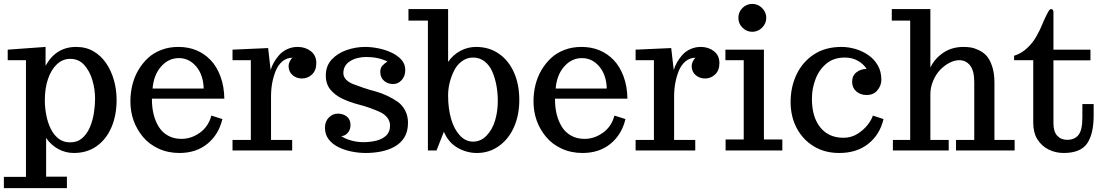

<svg xmlns="http://www.w3.org/2000/svg" viewBox="-46 -782 5736 998"><path d="M-25.9 195.8V137.2H88.9V-469.2H-5.9V-523.9L190.9 -538.1V-439.9Q244.6 -538.1 350.1 -538.1Q401.4 -538.1 440.4 -515.1Q479.5 -492.2 506.1 -452.9Q532.7 -413.6 546.4 -364.5Q560.1 -315.4 560.1 -263.2Q560.1 -182.1 533 -119.6Q505.9 -57.1 456.1 -22Q406.2 13.2 337.9 13.2Q294.4 13.2 256.6 -7.6Q218.8 -28.3 193.8 -64.9V136.2H301.8V195.8ZM318.8 -42Q356 -42 380.9 -63.5Q405.8 -85 420.7 -119.4Q435.5 -153.8 441.9 -193.4Q448.2 -232.9 448.2 -269Q448.2 -317.4 434.3 -365Q420.4 -412.6 391.8 -444.3Q363.3 -476.1 318.8 -476.1Q279.8 -476.1 250 -448.2Q220.2 -420.4 203.6 -371.8Q187 -323.2 187 -259.8Q187 -224.1 194.1 -185.8Q201.2 -147.5 216.6 -115Q231.9 -82.5 257.1 -62.3Q282.2 -42 318.8 -42Z M886.7 13.2Q827.1 13.2 778.1 -9.5Q729 -32.2 697.3 -70.3Q631.8 -149.4 631.8 -255.4Q631.8 -299.3 642.1 -340.8Q652.3 -382.3 673.3 -418Q694.3 -453.6 723.6 -480.7Q752.9 -507.8 793.5 -522.9Q833 -538.1 880.9 -538.1Q982.9 -538.1 1048.8 -469.7Q1081.1 -436 1100.1 -384.5Q1119.1 -333 1120.1 -269H743.7V-265.1Q743.7 -180.2 779.8 -122.1Q797.9 -93.3 827.9 -76.7Q857.9 -60.1 897 -60.1Q947.8 -60.1 992.4 -91.8Q1037.1 -123.5 1052.7 -181.2L1109.9 -163.1Q1090.8 -82.5 1032.2 -34.7Q973.6 13.2 886.7 13.2ZM747.1 -321.8H1012.7Q1010.7 -392.6 973.9 -436.3Q937 -480 883.8 -480Q830.1 -480 791.5 -436.3Q752.9 -392.6 747.1 -321.8Z M1162.6 0V-54.7H1257.8V-469.2H1162.6V-523.9L1347.7 -532.2L1360.8 -418Q1373 -459.5 1405.3 -496.1Q1422.4 -515.1 1447.3 -526.6Q1472.2 -538.1 1501.5 -538.1Q1541 -538.1 1569.6 -516.1Q1598.1 -494.1 1598.1 -454.1Q1598.1 -416 1575.9 -395Q1553.7 -374 1523.4 -374Q1495.1 -374 1474.6 -391.6Q1454.1 -409.2 1454.1 -439Q1454.1 -449.2 1459 -460Q1463.9 -470.7 1468.8 -476.6L1474.1 -481.9Q1444.8 -481.9 1422.6 -463.6Q1400.4 -445.3 1387.7 -415Q1362.8 -354.5 1362.8 -280.8V-54.7H1472.7V0Z M1855.5 13.2Q1819.8 13.2 1782.5 5.9Q1745.1 -1.5 1713.4 -17.1Q1681.6 -32.7 1662.4 -57.9Q1643.1 -83 1643.1 -118.7Q1643.1 -150.4 1663.1 -170.9Q1683.1 -191.4 1710 -191.4Q1737.3 -191.4 1756.6 -176.3Q1775.9 -161.1 1775.9 -132.3Q1775.9 -107.4 1761.2 -91.1Q1746.6 -74.7 1728 -74.7Q1746.6 -61 1778.6 -52Q1810.5 -43 1842.8 -43Q1877 -43 1908.7 -50.5Q1940.4 -58.1 1960.9 -76.9Q1981.4 -95.7 1981.4 -128.9Q1981.4 -152.3 1967 -170.7Q1952.6 -189 1929.2 -199.7Q1905.8 -210.4 1875.7 -221.2Q1845.7 -231.9 1814.5 -239.7Q1773.4 -250.5 1735.1 -268.3Q1696.8 -286.1 1672.1 -315.4Q1647.5 -344.7 1647.5 -389.2Q1647.5 -439.5 1678 -472.4Q1708.5 -505.4 1755.6 -521.7Q1802.7 -538.1 1852.5 -538.1Q1883.8 -538.1 1919.7 -531Q1955.6 -523.9 1987.5 -509.3Q2019.5 -494.6 2040 -472.2Q2060.5 -449.7 2060.5 -418.5Q2060.5 -385.7 2041.7 -365.5Q2022.9 -345.2 1997.6 -345.2Q1969.7 -345.2 1950.2 -362.1Q1930.7 -378.9 1930.7 -408.2Q1930.7 -428.2 1940.7 -439.7Q1950.7 -451.2 1967.8 -462.4Q1919.4 -485.8 1858.4 -485.8Q1808.1 -485.8 1773.4 -463.9Q1738.8 -441.9 1738.8 -401.9Q1738.8 -382.8 1753.2 -367.9Q1767.6 -353 1791.5 -344.2Q1814.9 -335 1845 -325Q1875 -314.9 1906.7 -306.6Q1938.5 -297.9 1968.5 -283.4Q1998.5 -269 2022.5 -252Q2045.9 -234.9 2060.3 -207Q2074.7 -179.2 2074.7 -144Q2074.7 -97.7 2055.4 -67.1Q2036.1 -36.6 2003.9 -19Q1971.7 -1.5 1933.1 5.9Q1894.5 13.2 1855.5 13.2Z M2433.1 13.2Q2379.4 13.2 2332.3 -13.9Q2285.2 -41 2261.2 -97.2L2223.1 0H2178.2V-674.8H2077.1V-734.9H2283.2V-460Q2308.1 -496.6 2346.4 -517.3Q2384.8 -538.1 2428.2 -538.1Q2496.6 -538.1 2547.1 -502.9Q2597.7 -467.8 2625.5 -405.5Q2653.3 -343.3 2653.3 -262.2Q2653.3 -185.1 2626 -122.3Q2598.6 -59.6 2547.9 -23.4Q2497.6 13.2 2433.1 13.2ZM2413.1 -45.9Q2453.1 -45.9 2483.2 -77.1Q2513.2 -108.4 2527.3 -155.3Q2541.5 -203.1 2541.5 -255.9Q2541.5 -342.3 2513.2 -409.2Q2498.5 -442.9 2472.7 -462.9Q2446.8 -482.9 2413.1 -482.9Q2380.9 -482.9 2354.7 -463.6Q2328.6 -444.3 2314 -414.1Q2283.2 -351.6 2283.2 -285.2Q2283.2 -218.8 2298.6 -164.8Q2314 -110.8 2343.8 -78.6Q2373.5 -45.9 2413.1 -45.9Z M2981.9 13.2Q2922.4 13.2 2873.3 -9.5Q2824.2 -32.2 2792.5 -70.3Q2727.1 -149.4 2727.1 -255.4Q2727.1 -299.3 2737.3 -340.8Q2747.6 -382.3 2768.6 -418Q2789.6 -453.6 2818.8 -480.7Q2848.1 -507.8 2888.7 -522.9Q2928.2 -538.1 2976.1 -538.1Q3078.1 -538.1 3144 -469.7Q3176.3 -436 3195.3 -384.5Q3214.4 -333 3215.3 -269H2838.9V-265.1Q2838.9 -180.2 2875 -122.1Q2893.1 -93.3 2923.1 -76.7Q2953.1 -60.1 2992.2 -60.1Q3043 -60.1 3087.6 -91.8Q3132.3 -123.5 3147.9 -181.2L3205.1 -163.1Q3186 -82.5 3127.4 -34.7Q3068.8 13.2 2981.9 13.2ZM2842.3 -321.8H3107.9Q3106 -392.6 3069.1 -436.3Q3032.2 -480 2979 -480Q2925.3 -480 2886.7 -436.3Q2848.1 -392.6 2842.3 -321.8Z M3257.8 0V-54.7H3353V-469.2H3257.8V-523.9L3442.9 -532.2L3456.1 -418Q3468.3 -459.5 3500.5 -496.1Q3517.6 -515.1 3542.5 -526.6Q3567.4 -538.1 3596.7 -538.1Q3636.2 -538.1 3664.8 -516.1Q3693.4 -494.1 3693.4 -454.1Q3693.4 -416 3671.1 -395Q3648.9 -374 3618.7 -374Q3590.3 -374 3569.8 -391.6Q3549.3 -409.2 3549.3 -439Q3549.3 -449.2 3554.2 -460Q3559.1 -470.7 3564 -476.6L3569.3 -481.9Q3540 -481.9 3517.8 -463.6Q3495.6 -445.3 3482.9 -415Q3458 -354.5 3458 -280.8V-54.7H3567.9V0Z M3725.6 0V-57.1H3819.8V-469.2H3724.6V-523.9H3924.8V-57.1H4020.5V0ZM3864.3 -616.7Q3834.5 -616.7 3813.2 -638.2Q3792 -659.7 3792 -689Q3792 -719.2 3813.2 -740.5Q3834.5 -761.7 3864.3 -761.7Q3893.6 -761.7 3915.3 -740.2Q3937 -718.8 3937 -689Q3937 -659.7 3915.3 -638.2Q3893.6 -616.7 3864.3 -616.7Z M4316.4 13.2Q4240.7 13.2 4183.8 -21.5Q4127 -56.2 4095.2 -116.2Q4063.5 -176.3 4063.5 -252Q4063.5 -329.6 4094.2 -394.5Q4125 -459.5 4184.3 -498.8Q4243.7 -538.1 4328.1 -538.1Q4363.3 -538.1 4399.7 -527.6Q4436 -517.1 4466.8 -496.1Q4497.6 -475.1 4516.4 -442.9Q4535.2 -410.6 4535.2 -367.2Q4535.2 -337.9 4514.9 -313Q4494.6 -288.1 4458.5 -288.1Q4426.8 -288.1 4405 -306.9Q4383.3 -325.7 4383.3 -356.9Q4383.3 -388.7 4405.8 -406.2Q4428.2 -423.8 4458.5 -423.8Q4442.4 -449.7 4412.8 -466.3Q4383.3 -482.9 4345.2 -482.9Q4288.1 -482.9 4250.2 -451.9Q4212.4 -420.9 4193.4 -371.8Q4174.3 -322.8 4174.3 -268.1Q4174.3 -173.8 4217.8 -119.9Q4261.2 -65.9 4338.4 -65.9Q4378.4 -65.9 4410.6 -85.9Q4442.9 -106 4463.9 -133.1Q4484.9 -160.2 4491.2 -181.2L4546.4 -163.1Q4527.8 -83 4467.8 -34.9Q4407.7 13.2 4316.4 13.2Z M4595.2 0V-54.7H4685.1V-674.8H4589.4V-734.9H4790V-431.2Q4808.6 -469.2 4839.1 -494.4Q4869.6 -519.5 4899.9 -528.8Q4929.2 -538.1 4961.4 -538.1Q4981.9 -538.1 5000.2 -535.2Q5018.6 -532.2 5042.5 -521Q5065.9 -509.8 5082.8 -491Q5099.6 -472.2 5111.3 -436.5Q5123 -400.9 5123 -353V-54.7H5228V0H4923.3V-54.7H5018.1V-356.9Q5018.1 -413.6 4996.6 -441.4Q4975.1 -469.2 4940.4 -469.2Q4915.5 -469.2 4888.9 -455.3Q4862.3 -441.4 4840.3 -418.5Q4818.4 -395 4804.2 -361.6Q4790 -328.1 4790 -292V-54.7H4885.3V0Z M5482.9 13.2Q5441.4 13.2 5405.3 -4.4Q5369.1 -22 5346.9 -56.9Q5324.7 -91.8 5324.7 -144V-469.2H5225.1V-492.2Q5262.7 -503.4 5293.5 -532.5Q5324.2 -561.5 5342.3 -595.2Q5357.4 -622.6 5364.3 -638.4Q5371.1 -654.3 5377.9 -670.4Q5384.8 -686.5 5398.9 -713.9Q5409.2 -734.9 5417 -734.9Q5429.7 -734.9 5429.7 -717.8V-523.9H5622.1V-468.3H5429.7V-141.1Q5429.7 -98.1 5449.2 -76.7Q5468.8 -55.2 5501 -55.2Q5540 -55.2 5560.1 -80.8Q5580.1 -106.4 5580.1 -170.9V-241.2H5638.7V-181.2Q5638.7 -84.5 5604.2 -35.6Q5569.8 13.2 5482.9 13.2Z"/></svg>

Font: Trocchi
Style: Regular
Weight: 400
Designer: Vernon Adams
Foundry: Vernon Adams
Version: Version 1.101; ttfautohint (v1.8.4.7-5d5b);gftools[0.9.27]